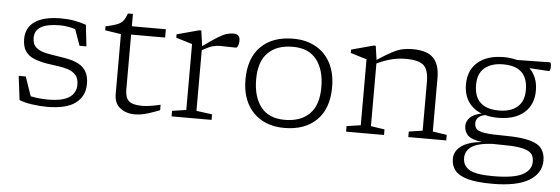

<svg xmlns="http://www.w3.org/2000/svg" viewBox="-51 -746 3322 1139"><g transform="rotate(5 1610.0 -177.0)"><path d="M276.5 -522Q319.5 -522 355.2 -515.5Q391 -509 426 -497L440.5 -369.5H399.5L365 -466Q339.5 -473.5 316.8 -477Q294 -480.5 273.5 -480.5Q124 -480.5 124 -394Q124 -355 146 -336Q168 -317 204.2 -309.2Q240.5 -301.5 283 -295.5Q315 -291 346.8 -283.8Q378.5 -276.5 405 -261.8Q431.5 -247 447.2 -219.8Q463 -192.5 463 -148Q463 -75 408.2 -33.5Q353.5 8 238 8Q198.5 8 151.2 1.5Q104 -5 73 -18L55.5 -160.5H97.5L137 -46Q162.5 -40.5 190.2 -38Q218 -35.5 240 -35.5Q328 -35.5 367.5 -62.8Q407 -90 407 -138.5Q407 -175.5 389 -195.8Q371 -216 342.2 -225.2Q313.5 -234.5 279.8 -238.5Q246 -242.5 214.5 -248Q172.5 -255 139.5 -268.2Q106.5 -281.5 87.5 -308.2Q68.5 -335 68.5 -383Q68.5 -449 121.2 -485.5Q174 -522 276.5 -522Z M698.5 -135.5Q698.5 -87.5 721 -67.2Q743.5 -47 800.5 -47Q841 -47 909 -63V-30.5Q868.5 -15 842.8 -7Q817 1 798 4Q779 7 760 7Q709.5 7 673.8 -20.2Q638 -47.5 638 -104V-460L543 -474.5V-498Q587.5 -507.5 611 -516.8Q634.5 -526 646.5 -541.5Q658.5 -557 669 -585.5H698.5V-512H901V-462.5H698.5Z M1124 -433V-430.5Q1178.5 -470.5 1210.8 -490Q1243 -509.5 1263.5 -515.5Q1284 -521.5 1303 -521.5Q1342 -521.5 1342 -482.5Q1342 -464.5 1336.5 -452Q1331 -439.5 1324 -439.5Q1299.5 -439.5 1276 -440.5Q1252.5 -441.5 1230.5 -441.5Q1209 -441.5 1186.5 -435.5Q1164 -429.5 1124 -406V-45.5L1218 -33V0H980V-33L1063.5 -45.5V-438Q1054 -441 1024.2 -450Q994.5 -459 967 -467.5V-487.5L1098.5 -523H1111Z M1652 10Q1574.5 10 1517.2 -22Q1460 -54 1428.8 -113.5Q1397.5 -173 1397.5 -256.5Q1397.5 -384 1467 -453Q1536.5 -522 1659 -522Q1736.5 -522 1793.8 -490Q1851 -458 1882.2 -398.5Q1913.5 -339 1913.5 -255.5Q1913.5 -128 1843.8 -59Q1774 10 1652 10ZM1650 -38Q1744.5 -38 1797.2 -90.5Q1850 -143 1850 -249Q1850 -353 1802.8 -413.5Q1755.5 -474 1660.5 -474Q1566 -474 1513.2 -421.5Q1460.5 -369 1460.5 -263Q1460.5 -159 1507.8 -98.5Q1555 -38 1650 -38Z M2389.5 -33 2471 -45.5V-335.5Q2471 -406.5 2442 -433.8Q2413 -461 2335 -461Q2293 -461 2252.2 -451.2Q2211.5 -441.5 2163 -418.5V-45.5L2245 -33V0H2019V-33L2102.5 -45.5V-438Q2094.5 -440.5 2067.2 -448.8Q2040 -457 2006 -467.5V-487.5L2137.5 -523H2150L2162 -440Q2215 -474.5 2248.8 -492.2Q2282.5 -510 2309.8 -516Q2337 -522 2369.5 -522Q2456.5 -522 2494 -483Q2531.5 -444 2531.5 -365V-45.5L2615.5 -33V0H2389.5Z M2910 -160.5Q2868 -160.5 2833 -170Q2803.5 -164 2790.8 -150Q2778 -136 2778 -117.5Q2778 -95.5 2790 -82.5Q2802 -69.5 2840.5 -63.8Q2879 -58 2958.5 -58Q3055 -57.5 3107.5 -43.2Q3160 -29 3180.2 -0.8Q3200.5 27.5 3200.5 69Q3200.5 145 3127.8 188.8Q3055 232.5 2910.5 232.5Q2817.5 232.5 2763.8 217.8Q2710 203 2687 174.5Q2664 146 2664 105Q2664 60 2704 29.8Q2744 -0.5 2826 -9Q2761.5 -18.5 2741 -41.2Q2720.5 -64 2720.5 -96.5Q2720.5 -122 2740.5 -144.2Q2760.5 -166.5 2810.5 -177Q2759 -197 2731 -239.2Q2703 -281.5 2703 -341.5Q2703 -426.5 2758.8 -474.2Q2814.5 -522 2913.5 -522Q2956.5 -522 2992 -512Q3070 -512.5 3121 -514Q3172 -515.5 3185 -515.5Q3195.5 -515.5 3195.5 -493.5Q3195.5 -480.5 3193.2 -471.8Q3191 -463 3187 -463Q3181 -463 3171 -463.8Q3161 -464.5 3137.8 -466Q3114.5 -467.5 3069.5 -470Q3119.5 -422 3119.5 -340.5Q3119.5 -256 3064 -208.2Q3008.5 -160.5 2910 -160.5ZM2911 -204Q2981.5 -204 3020.8 -238Q3060 -272 3060 -338.5Q3060 -479 2914 -479Q2843 -479 2803 -445.2Q2763 -411.5 2763 -344.5Q2763 -204 2911 -204ZM2730 94Q2730 140.5 2769.2 163.8Q2808.5 187 2910.5 187Q3033 187 3085.5 159Q3138 131 3138 81Q3138 62 3131.5 46.5Q3125 31 3105 19.8Q3085 8.5 3045.5 2.8Q3006 -3 2940 -2.5Q2914 -2.5 2891.5 -3.5Q2804.5 1 2767.2 26.5Q2730 52 2730 94Z"/></g></svg>

Font: Newsreader Caption Light
Style: Regular
Weight: 300
Designer: Hugues Gentile
Foundry: Production Type
Version: Version 1.001